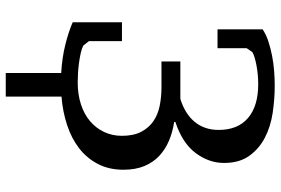

<svg xmlns="http://www.w3.org/2000/svg" viewBox="-170 -582 952 651"><g transform="rotate(90 305.5 -256.0)"><path d="M227 200V12Q175 9 131 -2Q87 -13 55 -27V-194H119V-82L134 -63Q143 -58 158.5 -54.5Q174 -51 191.5 -48.5Q209 -46 227 -45Q245 -44 259 -44Q300 -44 333.5 -55Q367 -66 390.5 -86Q414 -106 427 -133.5Q440 -161 440 -194Q440 -233 426.5 -259Q413 -285 390.5 -300.5Q368 -316 338 -322Q308 -328 275 -328H188V-392H315Q366 -408 393 -441Q420 -474 420 -522Q420 -587 379.5 -621.5Q339 -656 265 -656Q232 -656 200.5 -650Q169 -644 156 -636L143 -617V-518H79V-671Q97 -683 120 -690.5Q143 -698 168.5 -703Q194 -708 220 -710Q246 -712 270 -712Q316 -712 362.5 -705Q409 -698 446.5 -678.5Q484 -659 508 -625.5Q532 -592 532 -540Q532 -489 498.5 -444Q465 -399 393 -375V-371Q427 -366 456.5 -353.5Q486 -341 508 -320.5Q530 -300 542.5 -270Q555 -240 555 -199Q555 -150 535.5 -112.5Q516 -75 482.5 -49Q449 -23 403.5 -8Q358 7 307 11V200Z"/></g></svg>

Font: PT Serif Caption
Style: Regular
Weight: 400
Designer: A.Korolkova, O.Umpeleva, V.Yefimov
Foundry: ParaType Ltd
Version: Version 1.000W OFL